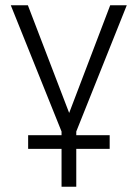

<svg xmlns="http://www.w3.org/2000/svg" viewBox="-20 -500 523 730"><path d="M214 210V0L21 -480H86L252 -47H234L399 -480H462L270 0V210ZM87 66V14H397V66Z"/></svg>

Font: Geologica Cursive Thin
Style: Regular
Weight: 250
Designer: Sindre Bremnes, Frode Helland
Foundry: Monokrom Skriftforlag AS
Version: Version 1.010;gftools[0.9.28]